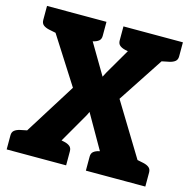

<svg xmlns="http://www.w3.org/2000/svg" viewBox="-107 -834 931 939"><g transform="rotate(15 359.0 -364.5)"><path d="M8 0 243 -375 17 -729H186Q203 -729 210.5 -724.5Q218 -720 224 -710L369 -465Q372 -471 375.5 -477.5Q379 -484 382 -490L509 -708Q515 -719 524 -724Q533 -729 543 -729H705L477 -382L710 0H541Q525 0 514.5 -8.5Q504 -17 498 -27L352 -282Q350 -277 347.5 -272Q345 -267 343 -263L207 -27Q201 -17 191 -8.5Q181 0 166 0ZM162 0V-78H236V0ZM478 0V-78H552V0ZM177 -691V-729H251V-691ZM478 -666V-729H552V-666ZM114 -729 100 -611 56 -620Q38 -624 27.5 -632.5Q17 -641 17 -658V-729ZM318 -729V-658Q318 -641 307.5 -632.5Q297 -624 279 -620L235 -611L221 -729ZM501 -729 487 -611 443 -620Q425 -624 414.5 -632.5Q404 -641 404 -658V-729ZM705 -729V-658Q705 -641 694.5 -632.5Q684 -624 666 -620L622 -611L608 -729ZM8 0V-71Q8 -88 18.5 -96.5Q29 -105 47 -109L91 -118L105 0ZM212 0 226 -118 270 -109Q288 -105 298.5 -96.5Q309 -88 309 -71V0ZM613 0 627 -118 671 -109Q689 -105 699.5 -96.5Q710 -88 710 -71V0ZM409 0V-71Q409 -88 419.5 -96.5Q430 -105 448 -109L492 -118L506 0Z"/></g></svg>

Font: Aleo Black
Style: Regular
Weight: 900
Designer: Alessio Laiso
Foundry: Alessio Laiso
Version: Version 2.001;gftools[0.9.29]